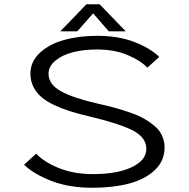

<svg xmlns="http://www.w3.org/2000/svg" viewBox="-20 -875 890 906"><path d="M573.5 -727H493.5L419.5 -812L344.5 -727H264.5L388 -855H450ZM416.5 11Q305 11 221.2 -21.8Q137.5 -54.5 93.5 -98L151 -150Q184.5 -112.5 255.2 -83Q326 -53.5 418.5 -53.5Q533.5 -53.5 602 -86.2Q670.5 -119 670.5 -172.5Q670.5 -225.5 608.8 -258.2Q547 -291 404.5 -325Q351 -337.5 311.2 -350Q271.5 -362.5 234.5 -380Q197.5 -397.5 174.2 -418Q151 -438.5 137.2 -466.2Q123.5 -494 123.5 -527.5Q123.5 -584 167.5 -625.2Q211.5 -666.5 281.8 -686.2Q352 -706 438.5 -706Q539 -706 614.2 -676.8Q689.5 -647.5 731.5 -606.5L675.5 -556Q641.5 -590.5 580.5 -616Q519.5 -641.5 436 -641.5Q376 -641.5 325.2 -628.8Q274.5 -616 241.8 -589.2Q209 -562.5 209 -527Q209 -477.5 266.5 -445.2Q324 -413 435 -387.5Q484.5 -376.5 521.2 -366.5Q558 -356.5 597 -342.8Q636 -329 663 -313.2Q690 -297.5 712.2 -278Q734.5 -258.5 745.5 -233.2Q756.5 -208 756.5 -178.5Q756.5 -115.5 710.2 -72Q664 -28.5 589 -8.8Q514 11 416.5 11Z"/></svg>

Font: League Mono Wide Light
Style: Regular
Weight: 300
Width: 8
Designer: Tyler Finck
Foundry: The League of Moveable Type / Tyler Finck
Version: Version 2.210